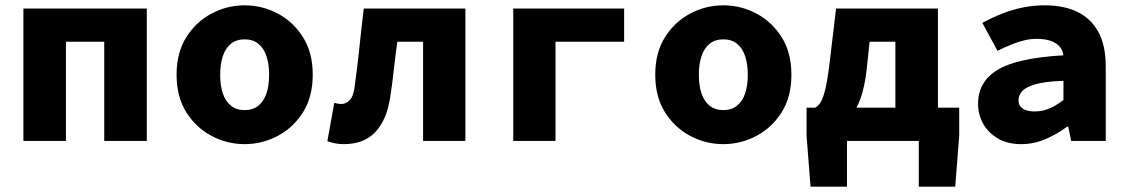

<svg xmlns="http://www.w3.org/2000/svg" viewBox="-20 -530 4240 722"><path d="M68 0V-498H532V0H372V-373H228V0Z M900 12Q834 12 775.5 -19Q717 -50 680.5 -108Q644 -166 644 -249Q644 -332 680.5 -390Q717 -448 775.5 -479Q834 -510 900 -510Q966 -510 1024.5 -479Q1083 -448 1119.5 -390Q1156 -332 1156 -249Q1156 -166 1119.5 -108Q1083 -50 1024.5 -19Q966 12 900 12ZM900 -116Q931 -116 951.5 -132.5Q972 -149 982 -178.5Q992 -208 992 -249Q992 -289 982 -319Q972 -349 951.5 -365.5Q931 -382 900 -382Q869 -382 848.5 -365.5Q828 -349 818 -319Q808 -289 808 -249Q808 -208 818 -178.5Q828 -149 848.5 -132.5Q869 -116 900 -116Z M1273 12Q1255 12 1240 9Q1225 6 1211 1L1237 -143Q1243 -142 1249.5 -140.5Q1256 -139 1263 -139Q1282 -139 1296 -154.5Q1310 -170 1314 -207Q1324 -279 1331.5 -352Q1339 -425 1348 -498H1730V0H1571V-373H1474Q1467 -322 1461 -268Q1455 -214 1447 -162Q1434 -79 1391.5 -33.5Q1349 12 1273 12Z M1910 0V-498H2327V-373H2069V0Z M2700 12Q2634 12 2575.5 -19Q2517 -50 2480.5 -108Q2444 -166 2444 -249Q2444 -332 2480.5 -390Q2517 -448 2575.5 -479Q2634 -510 2700 -510Q2766 -510 2824.5 -479Q2883 -448 2919.5 -390Q2956 -332 2956 -249Q2956 -166 2919.5 -108Q2883 -50 2824.5 -19Q2766 12 2700 12ZM2700 -116Q2731 -116 2751.5 -132.5Q2772 -149 2782 -178.5Q2792 -208 2792 -249Q2792 -289 2782 -319Q2772 -349 2751.5 -365.5Q2731 -382 2700 -382Q2669 -382 2648.5 -365.5Q2628 -349 2618 -319Q2608 -289 2608 -249Q2608 -208 2618 -178.5Q2628 -149 2648.5 -132.5Q2669 -116 2700 -116Z M3347 0V-373H3250L3239 -268Q3232 -206 3216.5 -161.5Q3201 -117 3177 -88.5Q3153 -60 3122.5 -46Q3092 -32 3056 -32L3045 -125Q3057 -131 3066.5 -146.5Q3076 -162 3084.5 -199Q3093 -236 3101 -305L3124 -498H3507V0ZM3028 172 3013 -19V-125H3587V-19L3572 172H3435V0H3165V172Z M3820 12Q3769 12 3733 -9Q3697 -30 3677.5 -64Q3658 -98 3658 -140Q3658 -223 3731.5 -267.5Q3805 -312 3979 -322Q3976 -342 3964 -355.5Q3952 -369 3930.5 -376.5Q3909 -384 3878 -384Q3856 -384 3832.5 -378.5Q3809 -373 3784.5 -363Q3760 -353 3731 -339L3674 -444Q3711 -464 3749 -479Q3787 -494 3827 -502Q3867 -510 3909 -510Q3980 -510 4031 -485.5Q4082 -461 4110 -410.5Q4138 -360 4138 -281V0H4008L3997 -54H3993Q3956 -26 3912 -7Q3868 12 3820 12ZM3871 -111Q3903 -111 3929.5 -123.5Q3956 -136 3979 -154V-226Q3912 -224 3875 -213.5Q3838 -203 3824 -187.5Q3810 -172 3810 -153Q3810 -139 3817.5 -129.5Q3825 -120 3838.5 -115.5Q3852 -111 3871 -111Z"/></svg>

Font: Source Code Pro ExtraBold
Style: Regular
Weight: 800
Monospace: yes
Designer: Paul D. Hunt, Teo Tuominen
Foundry: Adobe Systems Incorporated
Version: Version 1.018;hotconv 1.0.116;makeotfexe 2.5.65601